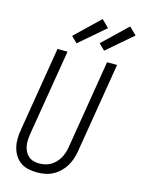

<svg xmlns="http://www.w3.org/2000/svg" viewBox="-142 -1057 845 1145"><g transform="rotate(15 280.0 -484.5)"><path d="M202 8Q174 8 147.5 2Q121 -4 100 -19Q79 -34 65.5 -56Q52 -78 45.5 -104Q39 -130 39.5 -157.5Q40 -185 45 -213L131 -735H193L105 -204Q102 -185 101 -166Q100 -147 103 -129.5Q106 -112 114 -96Q122 -80 135 -68.5Q148 -57 165.5 -52Q183 -47 202 -47Q219 -47 237.5 -51Q256 -55 272 -64.5Q288 -74 301.5 -88Q315 -102 324 -118Q333 -134 338.5 -151.5Q344 -169 347 -186L437 -735H499L407 -177Q403 -153 395 -129Q387 -105 373.5 -83Q360 -61 341 -43Q322 -25 299 -13Q276 -1 251 3.5Q226 8 202 8ZM402 -797 365 -833 515 -977 560 -933ZM232 -797 195 -833 345 -977 390 -933Z"/></g></svg>

Font: Iosevka Curly Light
Style: Italic
Weight: 300
Italic angle: -9°
Monospace: yes
Designer: Belleve Invis
Foundry: Belleve Invis
Version: Version 22.1.2; ttfautohint (v1.8.4)